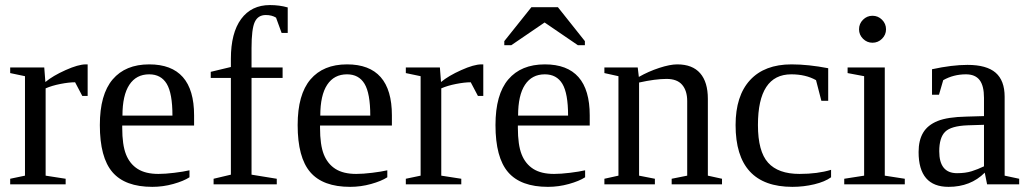

<svg xmlns="http://www.w3.org/2000/svg" viewBox="-20 -724 4036 754"><path d="M324.2 -471.2V-347.2H303.2L274.9 -400.9Q250.5 -400.9 217 -394.3Q183.6 -387.7 159.2 -377V-34.2L237.8 -22V0H20V-22L78.1 -34.2V-424.8L20 -437V-459H153.8L158.2 -401.9Q187.5 -426.3 237.5 -448.7Q287.6 -471.2 316.9 -471.2Z M460 -231V-222.2Q460 -154.8 474.9 -117.4Q489.7 -80.1 520.8 -60.5Q551.8 -41 602.1 -41Q628.4 -41 664.6 -45.4Q700.7 -49.8 724.1 -55.2V-27.8Q700.7 -12.7 660.4 -1.5Q620.1 9.8 578.1 9.8Q471.2 9.8 421.6 -47.9Q372.1 -105.5 372.1 -232.9Q372.1 -353 422.4 -412.1Q472.7 -471.2 565.9 -471.2Q742.2 -471.2 742.2 -271V-231ZM565.9 -432.1Q515.1 -432.1 488 -391.1Q460.9 -350.1 460.9 -270H657.2Q657.2 -357.4 634.8 -394.8Q612.3 -432.1 565.9 -432.1Z M886.7 -418H807.6V-441.9L886.7 -460.9V-493.2Q886.7 -594.7 927 -649.4Q967.3 -704.1 1040 -704.1Q1077.6 -704.1 1109.9 -694.8V-594.7H1085.9L1064 -654.8Q1047.4 -665 1023.9 -665Q993.2 -665 980.5 -637.7Q967.8 -610.4 967.8 -535.2V-459H1089.8V-418H967.8V-38.1L1066.9 -22V0H818.8V-22L886.7 -38.1Z M1236.8 -231V-222.2Q1236.8 -154.8 1251.7 -117.4Q1266.6 -80.1 1297.6 -60.5Q1328.6 -41 1378.9 -41Q1405.3 -41 1441.4 -45.4Q1477.5 -49.8 1501 -55.2V-27.8Q1477.5 -12.7 1437.3 -1.5Q1397 9.8 1355 9.8Q1248 9.8 1198.5 -47.9Q1148.9 -105.5 1148.9 -232.9Q1148.9 -353 1199.2 -412.1Q1249.5 -471.2 1342.8 -471.2Q1519 -471.2 1519 -271V-231ZM1342.8 -432.1Q1292 -432.1 1264.9 -391.1Q1237.8 -350.1 1237.8 -270H1434.1Q1434.1 -357.4 1411.6 -394.8Q1389.2 -432.1 1342.8 -432.1Z M1877.9 -471.2V-347.2H1856.9L1828.6 -400.9Q1804.2 -400.9 1770.8 -394.3Q1737.3 -387.7 1712.9 -377V-34.2L1791.5 -22V0H1573.7V-22L1631.8 -34.2V-424.8L1573.7 -437V-459H1707.5L1711.9 -401.9Q1741.2 -426.3 1791.3 -448.7Q1841.3 -471.2 1870.6 -471.2Z M2013.7 -231V-222.2Q2013.7 -154.8 2028.6 -117.4Q2043.5 -80.1 2074.5 -60.5Q2105.5 -41 2155.8 -41Q2182.1 -41 2218.3 -45.4Q2254.4 -49.8 2277.8 -55.2V-27.8Q2254.4 -12.7 2214.1 -1.5Q2173.8 9.8 2131.8 9.8Q2024.9 9.8 1975.3 -47.9Q1925.8 -105.5 1925.8 -232.9Q1925.8 -353 1976.1 -412.1Q2026.4 -471.2 2119.6 -471.2Q2295.9 -471.2 2295.9 -271V-231ZM2119.6 -432.1Q2068.8 -432.1 2041.7 -391.1Q2014.6 -350.1 2014.6 -270H2210.9Q2210.9 -357.4 2188.5 -394.8Q2166 -432.1 2119.6 -432.1ZM1960.4 -546.4V-562.5L2066.9 -695.8H2170.9L2276.9 -562.5V-546.4H2249.5L2118.7 -635.7L1987.8 -546.4Z M2488.8 -421.9Q2526.4 -443.4 2568.8 -457.3Q2611.3 -471.2 2639.6 -471.2Q2699.2 -471.2 2729.5 -436.5Q2759.8 -401.9 2759.8 -335.9V-34.2L2815.4 -22V0H2617.7V-22L2678.7 -34.2V-327.1Q2678.7 -367.7 2658.9 -390.9Q2639.2 -414.1 2597.7 -414.1Q2553.7 -414.1 2489.7 -399.9V-34.2L2551.8 -22V0H2353.5V-22L2408.7 -34.2V-424.8L2353.5 -437V-459H2484.4Z M3243.7 -27.8Q3219.7 -10.3 3177.7 -0.2Q3135.7 9.8 3091.8 9.8Q2868.7 9.8 2868.7 -232.9Q2868.7 -347.7 2925.5 -409.4Q2982.4 -471.2 3088.4 -471.2Q3154.3 -471.2 3232.4 -456.1V-328.1H3205.6L3184.6 -409.2Q3144 -432.1 3087.4 -432.1Q2956.5 -432.1 2956.5 -232.9Q2956.5 -129.4 2996.3 -85.2Q3036.1 -41 3119.6 -41Q3190.9 -41 3243.7 -57.1Z M3459.5 -608.9Q3459.5 -587.4 3443.8 -571.8Q3428.2 -556.2 3406.2 -556.2Q3384.8 -556.2 3369.1 -571.8Q3353.5 -587.4 3353.5 -608.9Q3353.5 -630.9 3369.1 -646.5Q3384.8 -662.1 3406.2 -662.1Q3428.2 -662.1 3443.8 -646.5Q3459.5 -630.9 3459.5 -608.9ZM3454.6 -34.2 3533.2 -22V0H3295.4V-22L3373.5 -34.2V-424.8L3308.6 -437V-459H3454.6Z M3779.3 -469.2Q3854.5 -469.2 3889.9 -438.5Q3925.3 -407.7 3925.3 -344.2V-34.2L3982.4 -22V0H3856.4L3847.2 -45.9Q3791.5 9.8 3705.1 9.8Q3587.4 9.8 3587.4 -127Q3587.4 -172.9 3605.2 -202.9Q3623 -232.9 3662.1 -248.8Q3701.2 -264.6 3775.4 -266.1L3844.2 -268.1V-339.8Q3844.2 -387.2 3826.9 -409.7Q3809.6 -432.1 3773.4 -432.1Q3724.6 -432.1 3684.1 -409.2L3667.5 -352.1H3640.1V-452.1Q3719.2 -469.2 3779.3 -469.2ZM3844.2 -233.9 3780.3 -231.9Q3714.8 -229.5 3691.7 -206.5Q3668.5 -183.6 3668.5 -129.9Q3668.5 -43.9 3738.3 -43.9Q3771.5 -43.9 3795.7 -51.5Q3819.8 -59.1 3844.2 -70.8Z"/></svg>

Font: Tinos
Style: Regular
Weight: 400
Designer: Steve Matteson
Foundry: Monotype Imaging Inc.
Version: Version 1.23